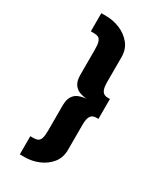

<svg xmlns="http://www.w3.org/2000/svg" viewBox="-255 -914 1059 1245"><g transform="rotate(30 275.0 -291.5)"><path d="M153.5 237H116.5V101H140.5Q159.5 101 172.2 95Q185 89 191.8 70Q198.5 51 198.5 12V-175Q198.5 -220 214 -244.5Q229.5 -269 255 -279Q280.5 -289 310.5 -291.5Q280.5 -294 255 -304Q229.5 -314 214 -338.5Q198.5 -363 198.5 -408V-595Q198.5 -634 191.8 -653Q185 -672 172.2 -678Q159.5 -684 140.5 -684H116.5V-820H153.5Q206.5 -820 256.8 -799Q307 -778 339.8 -737.5Q372.5 -697 372.5 -638V-451Q372.5 -406 385.2 -386Q398 -366 427 -366H443V-217H427Q398 -217 385.2 -197Q372.5 -177 372.5 -132V55Q372.5 114 339.8 154.5Q307 195 256.8 216Q206.5 237 153.5 237Z"/></g></svg>

Font: Trispace SemiCondensed ExtraBold
Style: Regular
Weight: 800
Width: 4
Designer: Tyler Finck
Foundry: Etcetera Type Company
Version: Version 1.210; ttfautohint (v1.8.3)